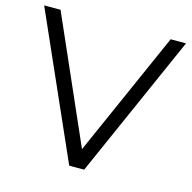

<svg xmlns="http://www.w3.org/2000/svg" viewBox="-103 -803 904 906"><g transform="rotate(15 349.0 -350.0)"><path d="M313 0 3 -700H83L373 -41H329L621 -700H696L386 0Z"/></g></svg>

Font: Montserrat Thin
Style: Regular
Weight: 400
Version: Version 9.000